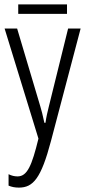

<svg xmlns="http://www.w3.org/2000/svg" viewBox="-20 -844 387 874"><path d="M285 -824H63V-781H285ZM347 -714H290L202 -358C196 -334 191 -313 187 -285H182C174 -322 169 -342 164 -358L58 -714H1L155 -213C125 -90 104 -41 60 -41C46 -41 33 -44 19 -51V1C33 7 48 10 66 10C131 10 167 -32 212 -202Z"/></svg>

Font: Noto Sans UI Condensed Light
Style: Regular
Weight: 300
Width: 3
Designer: Monotype Design Team
Foundry: Monotype Imaging Inc.
Version: Version 1.901